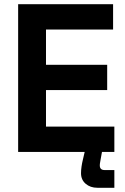

<svg xmlns="http://www.w3.org/2000/svg" viewBox="-20 -720 594 910"><path d="M522 0H66V-700H516V-580H198V-413H488V-293H198V-120H522ZM522 170H442Q408 170 386 151Q364 132 364 101Q364 86 366.5 69Q369 52 373 36L386 -20H467L457 35Q456 42 454.5 49.5Q453 57 453 64Q453 86 476 86H522Z"/></svg>

Font: Space Grotesk Variable Light
Style: Regular
Weight: 300
Designer: Florian Karsten
Foundry: Florian Karsten
Version: Version 2.000